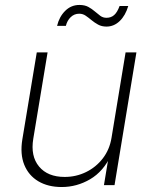

<svg xmlns="http://www.w3.org/2000/svg" viewBox="-20 -752 614 780"><path d="M230.5 7.8Q175.3 7.8 135.7 -15.6Q96.2 -39.1 78.6 -82.5Q61 -126 70.8 -186L129.4 -539.1H173.3L115.2 -188.5Q103.5 -117.7 138.7 -75.4Q173.8 -33.2 242.7 -33.2Q289.1 -33.2 329.6 -53Q370.1 -72.8 397.7 -108.6Q425.3 -144.5 433.1 -192.4L490.2 -539.1H534.2L445.3 0H402.3L422.4 -121.6H431.2Q399.9 -55.2 345.9 -23.7Q292 7.8 230.5 7.8ZM412.6 -644Q393.1 -644 378.4 -652.1Q363.8 -660.2 351.8 -670.2Q339.8 -680.2 328.1 -688.2Q316.4 -696.3 301.8 -696.3Q281.7 -696.3 267.3 -682.4Q252.9 -668.5 247.6 -647H211.9Q220.7 -684.1 244.9 -708Q269 -731.9 302.7 -731.9Q324.2 -731.9 338.9 -723.9Q353.5 -715.8 365 -705.8Q376.5 -695.8 387.5 -687.7Q398.4 -679.7 412.6 -679.7Q431.2 -679.7 443.8 -690.9Q456.5 -702.1 465.8 -727.5H501Q489.7 -689 466.3 -666.5Q442.9 -644 412.6 -644Z"/></svg>

Font: Inter 18pt ExtraLight
Style: Italic
Weight: 250
Italic angle: -9.3988°
Designer: Rasmus Andersson
Foundry: rsms
Version: Version 4.001;git-66647c0bb